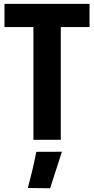

<svg xmlns="http://www.w3.org/2000/svg" viewBox="-20 -731 492 1004"><path d="M3.4 -589.4H154.8V0H297.9V-589.4H448.2V-710.9H3.4ZM242.2 253.4 303.7 62.5 169.9 63Q157.2 125.5 148.2 163.3Q139.2 201.2 125.5 252Z"/></svg>

Font: Roboto Flex Super Cond Bold
Style: Regular
Weight: 700
Width: 3
Designer: Berlow after Robertson
Foundry: Google
Version: Version 3.000